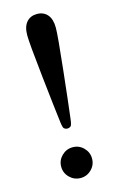

<svg xmlns="http://www.w3.org/2000/svg" viewBox="-116 -785 516 842"><g transform="rotate(-15 142.0 -363.5)"><path d="M77.1 -656.7Q77.1 -695.8 94.7 -716.1Q112.3 -736.3 142.1 -736.3Q171.9 -736.3 189.5 -716.1Q207 -695.8 207 -656.7Q207 -621.6 189.9 -465.6Q172.9 -309.6 167 -264.2Q166.5 -259.8 165.5 -251.7Q164.6 -243.7 163.8 -240Q163.1 -236.3 161.6 -230.7Q160.2 -225.1 158 -222.7Q155.8 -220.2 151.6 -218.3Q147.5 -216.3 142.1 -216.3Q136.7 -216.3 132.6 -218.3Q128.4 -220.2 126.2 -222.7Q124 -225.1 122.6 -230.7Q121.1 -236.3 120.4 -240Q119.6 -243.7 118.7 -251.7Q117.7 -259.8 117.2 -264.2Q111.3 -309.6 94.2 -465.6Q77.1 -621.6 77.1 -656.7ZM92.5 -12.2Q71.8 -32.7 71.8 -61.5Q71.8 -90.3 92.5 -110.8Q113.3 -131.3 142.1 -131.3Q170.9 -131.3 191.4 -110.8Q211.9 -90.3 211.9 -61.5Q211.9 -32.7 191.4 -12.2Q170.9 8.3 142.1 8.3Q113.3 8.3 92.5 -12.2Z"/></g></svg>

Font: Cooper*
Style: Regular
Weight: 400
Designer: Owen Earl
Foundry: indestructible type*
Version: Version 0.001